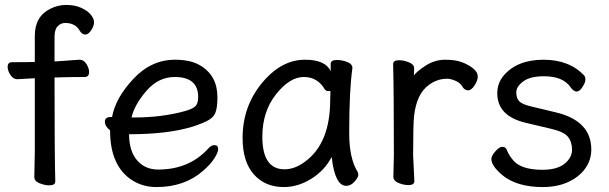

<svg xmlns="http://www.w3.org/2000/svg" viewBox="-20 -734 2468 778"><path d="M180 17Q161 17 140 8.5Q119 0 119 -17L121 -116V-417L50 -413Q34 -413 22.5 -430Q11 -447 11 -463Q11 -482 29 -482Q103 -482 121 -483V-589Q121 -668 185 -699Q215 -714 249 -714Q283 -714 308.5 -702.5Q334 -691 347.5 -675Q361 -659 361 -644Q361 -629 349.5 -611.5Q338 -594 326 -594Q313 -594 304 -608Q286 -641 244 -641Q227 -641 214 -628Q201 -615 201 -585V-485Q205 -485 216.5 -486Q228 -487 245.5 -488Q263 -489 279 -490.5Q295 -492 303 -492Q319 -492 330 -475Q341 -458 341 -442Q341 -422 323 -422Q259 -422 201 -420Q201 -105 204 1Q204 17 180 17Z M525 -258Q636 -258 730 -284Q764 -294 773.5 -305.5Q783 -317 783 -341Q783 -422 688 -422Q622 -422 573.5 -366Q525 -310 513 -258ZM614 24Q561 24 518 -2Q426 -59 426 -206Q405 -222 405 -241Q405 -260 430 -260H434Q448 -337 520.5 -414.5Q593 -492 689 -492Q753 -492 791 -469Q861 -428 861 -340Q861 -305 855 -283.5Q849 -262 828 -249Q807 -236 761 -221Q660 -190 503 -190Q503 -123 535 -85Q567 -47 621 -47Q744 -47 821 -129Q835 -146 848 -146Q864 -146 864 -130Q864 -117 849 -93Q834 -69 803 -42Q728 24 614 24Z M1133 -48Q1175 -48 1216 -79Q1318 -153 1318 -330L1319 -365H1310Q1301 -365 1296 -372Q1267 -422 1211 -422Q1154 -422 1098.5 -352Q1043 -282 1043 -180Q1043 -48 1133 -48ZM1130 24Q1054 24 1008.5 -27.5Q963 -79 963 -175Q963 -302 1041 -397Q1119 -492 1216 -492Q1298 -492 1320 -446V-475Q1320 -491 1345 -491Q1365 -491 1386.5 -483Q1408 -475 1408 -458Q1395 -368 1395 -195Q1395 -92 1429 -38Q1432 -32 1432 -25Q1432 -16 1417 1.5Q1402 19 1383 19Q1337 19 1324 -98Q1296 -44 1242 -10Q1188 24 1130 24Z M1635 16Q1616 16 1595 7.5Q1574 -1 1574 -18L1576 -106Q1576 -367 1573 -474Q1573 -490 1597 -490Q1616 -490 1637 -481.5Q1658 -473 1658 -458Q1658 -436 1657 -428Q1668 -444 1703 -467Q1741 -492 1784 -492Q1826 -492 1853 -481.5Q1880 -471 1898 -456Q1916 -441 1916 -424Q1916 -408 1903 -388Q1890 -368 1877 -368Q1863 -368 1855 -381Q1846 -398 1826 -406.5Q1806 -415 1792 -415Q1752 -415 1718 -390Q1668 -354 1658 -265Q1654 -230 1654 -106L1659 0Q1659 16 1635 16Z M2179 24Q2075 24 2016 -24Q1971 -62 1971 -90Q1971 -102 1987 -120.5Q2003 -139 2015 -139Q2028 -139 2033 -128Q2040 -109 2055 -90Q2086 -46 2178 -46Q2237 -46 2267.5 -70.5Q2298 -95 2298 -127Q2298 -159 2281.5 -179.5Q2265 -200 2213.5 -212Q2162 -224 2112 -236Q1995 -263 1995 -356Q1995 -397 2021 -428Q2076 -492 2182 -492Q2288 -492 2348 -427Q2352 -423 2352 -411Q2352 -399 2340 -381Q2328 -363 2317 -363Q2305 -363 2293 -379Q2263 -425 2184 -425Q2128 -425 2100 -404Q2072 -383 2072 -360Q2072 -336 2084 -323.5Q2096 -311 2135 -302L2231 -279Q2376 -245 2376 -128Q2376 -86 2351.5 -51.5Q2327 -17 2282.5 3.5Q2238 24 2179 24Z"/></svg>

Font: ToneOZ-Pinyin-WenKai-Medium
Style: Medium
Weight: 700
Designer: Fontworks Inc.
Foundry: ToneOZ
Version: Version 0.240331